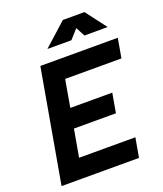

<svg xmlns="http://www.w3.org/2000/svg" viewBox="-160 -1003 943 1108"><g transform="rotate(-20 311.0 -449.0)"><path d="M24.4 0 125.5 -574.2 146.5 -693.4H622.1L601.1 -574.2H255.4L226.1 -406.7H483.9L462.9 -287.6H205.1L175.3 -119.1H521L500 0ZM218.3 -771.5 359.4 -898.4H492.2L588.4 -771.5H445.8L416 -827.6L365.7 -771.5Z"/></g></svg>

Font: Cascadia Mono
Style: Bold Italic
Weight: 700
Italic angle: -10°
Monospace: yes
Designer: Aaron Bell
Foundry: Saja Typeworks
Version: Version 2404.023; ttfautohint (v1.8.4)